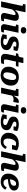

<svg xmlns="http://www.w3.org/2000/svg" viewBox="2546 -3368 836 5969"><g transform="rotate(90 2964.5 -384.0)"><path d="M24 0H200L362 -758H119L103 -685L113 -683Q130 -680 141.5 -675.5Q153 -671 159 -665Q165 -659 163 -651ZM585 -222 613 -345Q620 -375 624 -400.5Q628 -426 628 -447Q628 -494 596.5 -522.5Q565 -551 505 -551Q462 -551 426 -537Q390 -523 358 -497.5Q326 -472 297 -437Q268 -402 239 -358L244 -304Q275 -349 303 -381Q331 -413 358 -430.5Q385 -448 410 -448Q431 -448 440 -438Q449 -428 449 -411Q449 -399 446 -384Q443 -369 438 -347L411 -232Q401 -191 395 -165Q389 -139 386.5 -122Q384 -105 384 -91Q384 -59 398 -37.5Q412 -16 438 -5.5Q464 5 498 5Q522 5 545 3Q568 1 588.5 -3Q609 -7 626 -10L642 -91Q636 -91 627 -89.5Q618 -88 607.5 -87Q597 -86 586 -86Q573 -86 566.5 -91Q560 -96 560 -108Q560 -115 563 -129Q566 -143 571.5 -165.5Q577 -188 585 -222Z M732 -91Q732 -105 735 -122Q738 -139 743.5 -165Q749 -191 758 -232L802 -433Q804 -442 798 -448Q792 -454 780 -458.5Q768 -463 751 -466L741 -468L757 -540H999L931 -222Q924 -188 918.5 -165.5Q913 -143 910.5 -129Q908 -115 908 -108Q908 -96 914.5 -91Q921 -86 935 -86Q946 -86 956 -87Q966 -88 975.5 -89.5Q985 -91 992 -91L975 -10Q958 -6 938 -3Q918 0 895 2.5Q872 5 848 5Q813 5 787 -6Q761 -17 746.5 -38.5Q732 -60 732 -91ZM822 -695Q822 -737 849.5 -759.5Q877 -782 925 -782Q971 -782 997.5 -760.5Q1024 -739 1024 -699Q1024 -657 996.5 -634Q969 -611 921 -611Q875 -611 848.5 -632.5Q822 -654 822 -695Z M1287 11Q1230 11 1181.5 2Q1133 -7 1098 -21Q1063 -35 1043 -49L1071 -174H1199L1170 -43Q1150 -50 1142.5 -62.5Q1135 -75 1135.5 -88Q1136 -101 1143 -111Q1155 -100 1176 -89Q1197 -78 1225.5 -71Q1254 -64 1287 -64Q1317 -64 1337.5 -71.5Q1358 -79 1369 -94Q1380 -109 1380 -133Q1380 -150 1370 -162Q1360 -174 1343 -183.5Q1326 -193 1305.5 -201Q1285 -209 1264 -218Q1227 -233 1193 -251Q1159 -269 1137.5 -298.5Q1116 -328 1116 -377Q1116 -433 1144 -471Q1172 -509 1227 -529.5Q1282 -550 1363 -550Q1413 -550 1454.5 -542Q1496 -534 1525 -522.5Q1554 -511 1567 -500L1543 -387H1417L1438 -489Q1451 -490 1460.5 -480.5Q1470 -471 1474 -458.5Q1478 -446 1471 -435Q1461 -446 1445.5 -455Q1430 -464 1408 -469.5Q1386 -475 1357 -475Q1313 -475 1292.5 -459.5Q1272 -444 1272 -417Q1272 -397 1287.5 -384Q1303 -371 1328.5 -360Q1354 -349 1384 -336Q1422 -321 1457.5 -302Q1493 -283 1516 -253Q1539 -223 1539 -176Q1539 -113 1509.5 -71.5Q1480 -30 1424 -9.5Q1368 11 1287 11Z M1808 5Q1760 5 1725.5 -7.5Q1691 -20 1672.5 -47.5Q1654 -75 1654 -117Q1654 -140 1659 -169.5Q1664 -199 1670 -230L1732 -522L1807 -540H2053L2035 -460H1635L1651 -535H1659Q1685 -535 1704.5 -539Q1724 -543 1737 -556Q1750 -569 1755 -593L1776 -692H1944L1842 -216Q1838 -199 1835.5 -182.5Q1833 -166 1831 -152.5Q1829 -139 1829 -130Q1829 -106 1841.5 -96.5Q1854 -87 1876 -87Q1894 -87 1912.5 -88.5Q1931 -90 1946 -91.5Q1961 -93 1969 -94L1952 -5Q1929 -1 1893.5 2Q1858 5 1808 5Z M2446 -219Q2454 -244 2458.5 -268.5Q2463 -293 2465.5 -317Q2468 -341 2468 -362Q2468 -395 2458.5 -418.5Q2449 -442 2429.5 -454.5Q2410 -467 2377 -467Q2352 -467 2332 -455.5Q2312 -444 2297 -423Q2282 -402 2271 -375Q2260 -348 2251 -318Q2245 -293 2240 -268.5Q2235 -244 2232.5 -220.5Q2230 -197 2230 -175Q2230 -142 2239.5 -118.5Q2249 -95 2269 -82.5Q2289 -70 2321 -70Q2346 -70 2366 -81.5Q2386 -93 2401 -114Q2416 -135 2427 -162Q2438 -189 2446 -219ZM2054 -222Q2054 -273 2067 -321.5Q2080 -370 2106 -411.5Q2132 -453 2170.5 -484Q2209 -515 2261 -533Q2313 -551 2378 -551Q2458 -551 2517.5 -522.5Q2577 -494 2610 -441.5Q2643 -389 2643 -315Q2643 -264 2630.5 -215.5Q2618 -167 2592 -125.5Q2566 -84 2527.5 -53Q2489 -22 2437 -4Q2385 14 2320 14Q2241 14 2181 -14.5Q2121 -43 2087.5 -95.5Q2054 -148 2054 -222Z M2704 0H2880L2959 -369L2953 -370L2972 -540H2753L2738 -468L2747 -466Q2764 -463 2776 -458.5Q2788 -454 2794 -448Q2800 -442 2798 -433ZM3182 -541Q3178 -544 3165.5 -547Q3153 -550 3133 -550Q3099 -550 3072.5 -535Q3046 -520 3022.5 -491.5Q2999 -463 2975.5 -423Q2952 -383 2926 -332L2933 -313Q2949 -334 2964.5 -348.5Q2980 -363 2996.5 -371.5Q3013 -380 3031.5 -383.5Q3050 -387 3070 -387Q3096 -387 3116 -384Q3136 -381 3150 -378Z M3221 -91Q3221 -105 3224 -122Q3227 -139 3232.5 -165Q3238 -191 3247 -232L3291 -433Q3293 -442 3287 -448Q3281 -454 3269 -458.5Q3257 -463 3240 -466L3230 -468L3246 -540H3488L3420 -222Q3413 -188 3407.5 -165.5Q3402 -143 3399.5 -129Q3397 -115 3397 -108Q3397 -96 3403.5 -91Q3410 -86 3424 -86Q3435 -86 3445 -87Q3455 -88 3464.5 -89.5Q3474 -91 3481 -91L3464 -10Q3447 -6 3427 -3Q3407 0 3384 2.5Q3361 5 3337 5Q3302 5 3276 -6Q3250 -17 3235.5 -38.5Q3221 -60 3221 -91ZM3311 -695Q3311 -737 3338.5 -759.5Q3366 -782 3414 -782Q3460 -782 3486.5 -760.5Q3513 -739 3513 -699Q3513 -657 3485.5 -634Q3458 -611 3410 -611Q3364 -611 3337.5 -632.5Q3311 -654 3311 -695Z M3776 11Q3719 11 3670.5 2Q3622 -7 3587 -21Q3552 -35 3532 -49L3560 -174H3688L3659 -43Q3639 -50 3631.5 -62.5Q3624 -75 3624.5 -88Q3625 -101 3632 -111Q3644 -100 3665 -89Q3686 -78 3714.5 -71Q3743 -64 3776 -64Q3806 -64 3826.5 -71.5Q3847 -79 3858 -94Q3869 -109 3869 -133Q3869 -150 3859 -162Q3849 -174 3832 -183.5Q3815 -193 3794.5 -201Q3774 -209 3753 -218Q3716 -233 3682 -251Q3648 -269 3626.5 -298.5Q3605 -328 3605 -377Q3605 -433 3633 -471Q3661 -509 3716 -529.5Q3771 -550 3852 -550Q3902 -550 3943.5 -542Q3985 -534 4014 -522.5Q4043 -511 4056 -500L4032 -387H3906L3927 -489Q3940 -490 3949.5 -480.5Q3959 -471 3963 -458.5Q3967 -446 3960 -435Q3950 -446 3934.5 -455Q3919 -464 3897 -469.5Q3875 -475 3846 -475Q3802 -475 3781.5 -459.5Q3761 -444 3761 -417Q3761 -397 3776.5 -384Q3792 -371 3817.5 -360Q3843 -349 3873 -336Q3911 -321 3946.5 -302Q3982 -283 4005 -253Q4028 -223 4028 -176Q4028 -113 3998.5 -71.5Q3969 -30 3913 -9.5Q3857 11 3776 11Z M4400 -73Q4438 -73 4465 -88.5Q4492 -104 4512 -128Q4532 -152 4547 -178L4612 -135Q4589 -90 4555.5 -56.5Q4522 -23 4477.5 -5Q4433 13 4373 13Q4316 13 4267.5 -3Q4219 -19 4183.5 -49.5Q4148 -80 4128 -124Q4108 -168 4108 -225Q4108 -292 4130.5 -351Q4153 -410 4196.5 -455Q4240 -500 4302 -525Q4364 -550 4444 -550Q4501 -550 4543.5 -540.5Q4586 -531 4614.5 -518Q4643 -505 4657 -494L4623 -339H4485L4519 -487Q4533 -485 4540.5 -477Q4548 -469 4550.5 -458Q4553 -447 4551.5 -437Q4550 -427 4545 -422Q4537 -435 4524 -445.5Q4511 -456 4492.5 -461.5Q4474 -467 4449 -467Q4415 -467 4388.5 -451Q4362 -435 4343 -407Q4324 -379 4312 -345Q4300 -311 4294 -274.5Q4288 -238 4288 -204Q4288 -163 4300.5 -133.5Q4313 -104 4338 -88.5Q4363 -73 4400 -73Z M4683 0H4859L5021 -758H4778L4762 -685L4772 -683Q4789 -680 4800.5 -675.5Q4812 -671 4818 -665Q4824 -659 4822 -651ZM5244 -222 5272 -345Q5279 -375 5283 -400.5Q5287 -426 5287 -447Q5287 -494 5255.5 -522.5Q5224 -551 5164 -551Q5121 -551 5085 -537Q5049 -523 5017 -497.5Q4985 -472 4956 -437Q4927 -402 4898 -358L4903 -304Q4934 -349 4962 -381Q4990 -413 5017 -430.5Q5044 -448 5069 -448Q5090 -448 5099 -438Q5108 -428 5108 -411Q5108 -399 5105 -384Q5102 -369 5097 -347L5070 -232Q5060 -191 5054 -165Q5048 -139 5045.5 -122Q5043 -105 5043 -91Q5043 -59 5057 -37.5Q5071 -16 5097 -5.5Q5123 5 5157 5Q5181 5 5204 3Q5227 1 5247.5 -3Q5268 -7 5285 -10L5301 -91Q5295 -91 5286 -89.5Q5277 -88 5266.5 -87Q5256 -86 5245 -86Q5232 -86 5225.5 -91Q5219 -96 5219 -108Q5219 -115 5222 -129Q5225 -143 5230.5 -165.5Q5236 -188 5244 -222Z M5634 13Q5554 13 5496.5 -14.5Q5439 -42 5408 -93.5Q5377 -145 5377 -215Q5377 -281 5400 -341.5Q5423 -402 5466 -449Q5509 -496 5570.5 -523.5Q5632 -551 5708 -551Q5774 -551 5817.5 -531.5Q5861 -512 5882.5 -480Q5904 -448 5904 -407Q5904 -357 5877 -320.5Q5850 -284 5797 -260Q5744 -236 5667 -223.5Q5590 -211 5490 -208L5494 -272Q5564 -274 5614 -282.5Q5664 -291 5695 -306.5Q5726 -322 5741 -346.5Q5756 -371 5756 -405Q5756 -425 5749.5 -439Q5743 -453 5729 -460.5Q5715 -468 5693 -468Q5661 -468 5634.5 -449Q5608 -430 5589.5 -396Q5571 -362 5561 -316.5Q5551 -271 5551 -217Q5551 -167 5564 -135.5Q5577 -104 5602.5 -89.5Q5628 -75 5666 -75Q5701 -75 5728 -89Q5755 -103 5776 -126Q5797 -149 5813 -175L5877 -129Q5854 -87 5819.5 -54.5Q5785 -22 5739 -4.5Q5693 13 5634 13Z"/></g></svg>

Font: Roboto Serif 20pt
Style: Bold Italic
Weight: 700
Italic angle: -10°
Version: Version 1.007